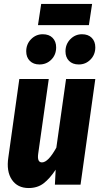

<svg xmlns="http://www.w3.org/2000/svg" viewBox="-20 -928 505 965"><path d="M426.8 -801.8H170.9L187 -908.2H442.9ZM178.2 -604Q147.9 -604 129.9 -622.1Q111.8 -640.1 111.8 -669.9Q111.8 -706.1 136.2 -731Q160.6 -755.9 194.8 -755.9Q226.6 -755.9 244.4 -737.8Q262.2 -719.7 262.2 -689.9Q262.2 -652.8 238 -628.4Q213.9 -604 178.2 -604ZM376 -604Q344.7 -604 326.9 -622.1Q309.1 -640.1 309.1 -669.9Q309.1 -706.1 333.5 -731Q357.9 -755.9 392.1 -755.9Q423.3 -755.9 441.2 -737.8Q459 -719.7 459 -689.9Q459 -653.3 434.8 -628.7Q410.6 -604 376 -604ZM124 17.1Q67.9 17.1 39.6 -24.9Q11.2 -66.9 22 -137.2L77.1 -530.8H225.1L171.9 -154.8Q166 -111.8 190.9 -111.8Q222.2 -111.8 263.2 -186L312 -530.8H459L384.8 0H255.9L259.8 -75.2Q230.5 -30.8 199.5 -6.8Q168.5 17.1 124 17.1Z"/></svg>

Font: Fira Sans Compressed
Style: Bold Italic
Weight: 700
Width: 3
Italic angle: -8°
Designer: Carrois Corporate & Edenspiekermann AG
Foundry: Carrois Corporate GbR & Edenspiekermann AG
Version: Version 4.203;PS 004.203;hotconv 1.0.88;makeotf.lib2.5.64775